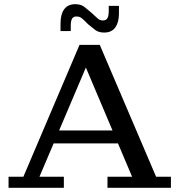

<svg xmlns="http://www.w3.org/2000/svg" viewBox="-20 -900 859 920"><path d="M21 0V-53H92L361 -685H458L728 -53H799V0H495V-53H613L373 -620H410L169 -53H286V0ZM219 -213V-275H565V-213ZM479 -744Q452 -744 435.5 -757Q419 -770 402 -784L389 -797L418 -839L431 -827Q442 -817 450.5 -809.5Q459 -802 474 -802Q489 -802 495 -813.5Q501 -825 501 -848V-872H550V-836Q550 -793 532.5 -768.5Q515 -744 479 -744ZM270 -787Q270 -831 287.5 -855.5Q305 -880 341 -880Q368 -880 385 -866.5Q402 -853 418 -839L431 -827L402 -784L389 -797Q379 -807 370 -814Q361 -821 346 -821Q331 -821 325 -810Q319 -799 319 -775V-751H270Z"/></svg>

Font: Montagu Slab 24pt
Style: Regular
Weight: 400
Designer: Florian Karsten
Foundry: Florian Karsten
Version: Version 1.000